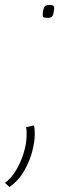

<svg xmlns="http://www.w3.org/2000/svg" viewBox="-95 -552 240 773"><path d="M10 -40 42 -47Q44 -37 44.5 -28Q45 -19 45 -10Q45 17 35 56.5Q25 96 2.5 135.5Q-20 175 -57 201L-75 184Q-50 166 -31 134.5Q-12 103 -0.5 66.5Q11 30 12 -2Q12 -11 12 -20.5Q12 -30 10 -40ZM77 -497Q79 -517 84 -524.5Q89 -532 105 -532Q115 -532 119.5 -529Q124 -526 123 -516Q121 -496 116.5 -488Q112 -480 95 -480Q83 -480 79.5 -483.5Q76 -487 77 -497Z"/></svg>

Font: Georama SemiCondensed ExtraLight
Style: Italic
Weight: 200
Width: 4
Italic angle: -9°
Designer: Jean-Baptiste Levee
Foundry: Production Type
Version: Version 1.000